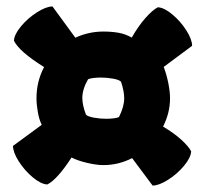

<svg xmlns="http://www.w3.org/2000/svg" viewBox="-20 -601 629 591"><path d="M108.4 -216.8Q100.6 -232.4 96.4 -256.1Q92.3 -279.8 92.3 -298.8Q92.3 -350.1 115.7 -394.5Q39.1 -442.4 22.9 -475.6Q23.9 -495.1 44.9 -520.3Q65.9 -545.4 94 -563.2Q122.1 -581.1 141.6 -581.1L211.9 -484.9Q252.9 -503.9 298.3 -503.9Q323.2 -503.9 344.5 -500.2Q365.7 -496.6 385.3 -485.4V-484.9Q406.2 -521.5 428 -545.9Q449.7 -570.3 465.8 -578.6Q485.4 -577.6 510.5 -556.6Q535.6 -535.6 553.5 -507.6Q571.3 -479.5 571.3 -460L483.9 -395Q492.7 -372.1 498 -345.5Q503.4 -318.8 503.4 -298.8Q503.4 -253.4 481.9 -211.4Q515.6 -191.4 538.1 -170.9Q560.5 -150.4 568.4 -135.3Q567.4 -115.7 546.4 -90.6Q525.4 -65.4 497.3 -47.6Q469.2 -29.8 449.7 -29.8L386.7 -114.3Q344.7 -92.8 298.3 -92.8Q277.3 -92.8 248.3 -99.6Q219.2 -106.4 200.2 -116.2Q155.8 -47.9 125.5 -33.2Q106 -34.2 80.8 -55.2Q55.7 -76.2 37.8 -104.2Q20 -132.3 20 -151.9ZM346.2 -240.7Q362.3 -272.5 362.3 -298.8Q362.3 -320.3 352.5 -349.6Q346.7 -355.5 327.9 -358.9Q309.1 -362.3 290.5 -362.3Q277.8 -362.3 266.6 -360.8Q255.4 -359.4 251 -356.9Q233.4 -326.2 233.4 -299.3Q233.4 -277.8 244.6 -248Q250.5 -242.2 269.3 -238.8Q288.1 -235.4 306.6 -235.4Q319.3 -235.4 330.6 -236.8Q341.8 -238.3 346.2 -240.7Z"/></svg>

Font: Kavoon
Style: Regular
Weight: 400
Designer: Viktoriya Grabowska
Foundry: Viktoriya Grabowska
Version: Version 1.004; ttfautohint (v1.4.1)